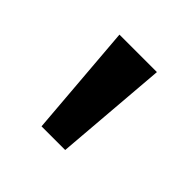

<svg xmlns="http://www.w3.org/2000/svg" viewBox="-83 -928 413 413"><g transform="rotate(45 123.0 -722.0)"><path d="M87 -593 66 -851H180L159 -593Z"/></g></svg>

Font: Noto Sans Tamil UI SemiCondensed Medium
Style: Regular
Weight: 500
Width: 4
Designer: Jelle Bosma - Monotype Design Team
Foundry: Monotype Imaging Inc.
Version: Version 2.004; ttfautohint (v1.8.4.7-5d5b)